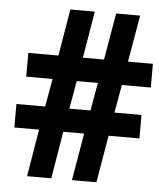

<svg xmlns="http://www.w3.org/2000/svg" viewBox="-52 -759 700 806"><g transform="rotate(5 298.5 -356.5)"><path d="M455 -416 434 -298H548V-199H418L384 0H281L315 -199H227L194 0H92L125 -199H21V-298H142L163 -416H52V-516H179L212 -713H315L282 -516H371L405 -713H506L472 -516H577V-416ZM244 -298H333L354 -416H265Z"/></g></svg>

Font: Noto Sans SemiCondensed
Style: Regular
Weight: 400
Width: 4
Version: Version 2.013